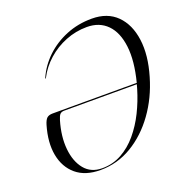

<svg xmlns="http://www.w3.org/2000/svg" viewBox="-129 -823 906 948"><g transform="rotate(-20 324.0 -349.0)"><path d="M65.5 -291.5Q73 -316.5 83.2 -325.2Q93.5 -334 113 -334H555Q582.5 -441 573.2 -518Q564 -595 523.5 -636.2Q483 -677.5 417 -677.5Q359 -677.5 305.5 -656.2Q252 -635 209.8 -597.5Q167.5 -560 142 -510.5Q141 -507.5 139.5 -507.5Q137.5 -507.5 138.5 -511Q164 -568.5 210.5 -612.8Q257 -657 319.2 -682.5Q381.5 -708 454 -708Q536 -708 584.8 -659.5Q633.5 -611 644.8 -527.5Q656 -444 625 -339.5Q596 -239.5 539.2 -160.8Q482.5 -82 406 -36.2Q329.5 9.5 240.5 9.5Q161 9.5 113.5 -30.5Q66 -70.5 53.2 -138.5Q40.5 -206.5 65.5 -291.5ZM251.5 4Q307.5 4 354 -21.8Q400.5 -47.5 437.5 -91.5Q474.5 -135.5 501.8 -190.5Q529 -245.5 546.5 -304.5Q550 -316 553 -327.5H172Q157 -327.5 149.5 -319.8Q142 -312 135.5 -290Q112.5 -212 119 -145Q125.5 -78 159 -37Q192.5 4 251.5 4Z"/></g></svg>

Font: Fraunces 144pt S000 Light
Style: Italic
Weight: 300
Italic angle: -16°
Version: Version 1.000; ttfautohint (v1.8.3)